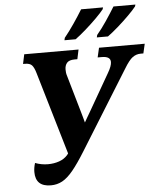

<svg xmlns="http://www.w3.org/2000/svg" viewBox="-61 -984 873 1046"><g transform="rotate(-5 375.5 -460.5)"><path d="M175 10Q91 10 91 -70Q91 -93 99 -119Q133 -106 169 -106Q202 -106 230.5 -116Q259 -126 277 -147L283 -155L150 -606Q141 -637 129.5 -649.5Q118 -662 91 -662H81L92 -714H389L378 -662H363Q333 -662 321 -648Q309 -634 309 -612Q309 -603 310 -594.5Q311 -586 314 -577L372 -376Q377 -359 381 -344.5Q385 -330 389 -315Q397 -329 405 -343Q413 -357 422 -372L537 -572Q559 -609 559 -631Q559 -662 512 -662H489L501 -714H751L739 -662H724Q700 -662 680 -647.5Q660 -633 633 -588L366 -158Q327 -95 296.5 -58Q266 -21 237.5 -5.5Q209 10 175 10ZM497 -784Q524 -816 550.5 -855.5Q577 -895 599 -931H719L716 -921Q702 -903 673.5 -874.5Q645 -846 612.5 -817.5Q580 -789 555 -771H494ZM320 -784Q346 -816 373 -855.5Q400 -895 422 -931H542L539 -921Q525 -903 496.5 -874.5Q468 -846 435.5 -817.5Q403 -789 378 -771H317Z"/></g></svg>

Font: Noto Serif SemiCondensed
Style: Bold Italic
Weight: 700
Width: 4
Italic angle: -12°
Designer: Monotype Design Team
Foundry: Monotype Imaging Inc.
Version: Version 2.014